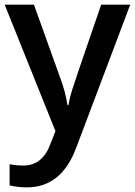

<svg xmlns="http://www.w3.org/2000/svg" viewBox="-20 -560 576 820"><path d="M0 -540H125L234.9 -233.9Q259.8 -168.5 268.1 -110.8H272Q276.4 -137.7 288.1 -176Q299.8 -214.4 412.1 -540H536.1L305.2 71.8Q242.2 240.2 95.2 240.2Q57.1 240.2 21 231.9V141.1Q46.9 147 80.1 147Q163.1 147 196.8 50.8L216.8 0Z"/></svg>

Font: f0_41340          
Style: Regular
Weight: 600
Foundry: Ascender Corporation
Version: Version 1.10